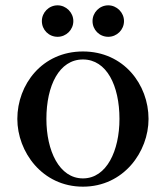

<svg xmlns="http://www.w3.org/2000/svg" viewBox="-20 -686 622 720"><path d="M255 -607C255 -574 228 -548 196 -548C163 -548 137 -574 137 -607C137 -639 163 -666 196 -666C228 -666 255 -639 255 -607ZM445 -607C445 -574 418 -548 386 -548C353 -548 327 -574 327 -607C327 -639 353 -666 386 -666C418 -666 445 -639 445 -607ZM291 14C444 14 537 -117 537 -240C537 -369 444 -493 291 -493C138 -493 45 -369 45 -240C45 -117 138 14 291 14ZM291 -17C202 -17 154 -121 154 -240C154 -365 202 -463 291 -463C380 -463 428 -365 428 -240C428 -121 380 -17 291 -17Z"/></svg>

Font: Shippori Mincho OTF SemiBold
Style: Regular
Weight: 600
Designer: FONTDASU
Foundry: FONTDASU / Google Inc. / but / Adobe
Version: Version 3.300;hotconv 1.0.109;makeotfexe 2.5.65596